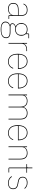

<svg xmlns="http://www.w3.org/2000/svg" viewBox="2254 -2978 946 5495"><g transform="rotate(90 2727.5 -230.0)"><path d="M64 -137Q64 -209 110 -249Q156 -289 264 -289H413V-366Q413 -448 375 -486.5Q337 -525 261 -525Q201 -525 161 -501Q121 -477 100 -425L82 -433Q105 -487 148 -515.5Q191 -544 261 -544Q347 -544 390.5 -499.5Q434 -455 434 -370V-19H522V0H443Q427 0 420 -7Q413 -14 413 -30V-81H410Q360 13 235 13Q153 13 108.5 -26Q64 -65 64 -137ZM413 -155V-271H265Q174 -271 130.5 -239.5Q87 -208 87 -152V-121Q87 -66 127.5 -36Q168 -6 235 -6Q311 -6 362 -45Q413 -84 413 -155Z M598 86Q598 39 624.5 7Q651 -25 701 -41V-44Q646 -61 646 -113Q646 -147 671 -169.5Q696 -192 735 -204V-207Q690 -227 665 -267.5Q640 -308 640 -366Q640 -447 689 -495.5Q738 -544 821 -544Q891 -544 938 -509V-561Q938 -576 944.5 -582.5Q951 -589 966 -589H1074V-570H957V-491Q1002 -443 1002 -366Q1002 -285 952.5 -237Q903 -189 821 -189Q799 -189 762 -196Q666 -172 666 -114Q666 -56 758 -56H900Q988 -56 1029.5 -23.5Q1071 9 1071 68Q1071 146 1006.5 184.5Q942 223 820 223Q707 223 652.5 186.5Q598 150 598 86ZM978 -347V-386Q978 -447 936 -486Q894 -525 821 -525Q748 -525 706 -486Q664 -447 664 -386V-347Q664 -286 706.5 -247Q749 -208 821 -208Q894 -208 936 -247.5Q978 -287 978 -347ZM846 204Q940 204 994.5 170.5Q1049 137 1049 68Q1049 17 1014 -9.5Q979 -36 897 -36H734Q681 -22 650.5 8Q620 38 620 87Q620 140 667.5 172Q715 204 795 204Z M1208 0V-531H1229V-440H1232Q1253 -482 1292 -506.5Q1331 -531 1399 -531H1442V-512H1396Q1326 -512 1277.5 -474Q1229 -436 1229 -366V0Z M1519 -266Q1519 -401 1576.5 -472.5Q1634 -544 1737 -544Q1801 -544 1850 -511.5Q1899 -479 1926 -419Q1953 -359 1953 -279V-270H1542V-240Q1542 -132 1595 -69Q1648 -6 1742 -6Q1809 -6 1855.5 -39Q1902 -72 1926 -137L1944 -130Q1920 -63 1868 -25Q1816 13 1742 13Q1636 13 1577.5 -58.5Q1519 -130 1519 -266ZM1542 -289H1930V-293Q1930 -363 1906 -415.5Q1882 -468 1838.5 -496.5Q1795 -525 1737 -525Q1645 -525 1593.5 -462Q1542 -399 1542 -291Z M2079 -266Q2079 -401 2136.5 -472.5Q2194 -544 2297 -544Q2361 -544 2410 -511.5Q2459 -479 2486 -419Q2513 -359 2513 -279V-270H2102V-240Q2102 -132 2155 -69Q2208 -6 2302 -6Q2369 -6 2415.5 -39Q2462 -72 2486 -137L2504 -130Q2480 -63 2428 -25Q2376 13 2302 13Q2196 13 2137.5 -58.5Q2079 -130 2079 -266ZM2102 -289H2490V-293Q2490 -363 2466 -415.5Q2442 -468 2398.5 -496.5Q2355 -525 2297 -525Q2205 -525 2153.5 -462Q2102 -399 2102 -291Z M2686 0V-531H2707V-452H2710Q2726 -492 2766 -518Q2806 -544 2871 -544Q2937 -544 2980 -513.5Q3023 -483 3039 -426H3043Q3059 -480 3103 -512Q3147 -544 3218 -544Q3307 -544 3353 -492.5Q3399 -441 3399 -341V0H3378V-338Q3378 -525 3215 -525Q3146 -525 3099.5 -487Q3053 -449 3053 -378V0H3032V-338Q3032 -525 2869 -525Q2801 -525 2754 -487.5Q2707 -450 2707 -380V0Z M3562 -266Q3562 -401 3619.5 -472.5Q3677 -544 3780 -544Q3844 -544 3893 -511.5Q3942 -479 3969 -419Q3996 -359 3996 -279V-270H3585V-240Q3585 -132 3638 -69Q3691 -6 3785 -6Q3852 -6 3898.5 -39Q3945 -72 3969 -137L3987 -130Q3963 -63 3911 -25Q3859 13 3785 13Q3679 13 3620.5 -58.5Q3562 -130 3562 -266ZM3585 -289H3973V-293Q3973 -363 3949 -415.5Q3925 -468 3881.5 -496.5Q3838 -525 3780 -525Q3688 -525 3636.5 -462Q3585 -399 3585 -291Z M4169 0V-531H4190V-452H4193Q4209 -491 4251 -517.5Q4293 -544 4360 -544Q4449 -544 4496 -492.5Q4543 -441 4543 -341V0H4522V-337Q4522 -525 4358 -525Q4287 -525 4238.5 -487.5Q4190 -450 4190 -380V0Z M4805 0Q4774 0 4774 -30V-512H4676V-531H4750Q4764 -531 4769 -537Q4774 -543 4774 -558V-683H4795V-531H4923V-512H4795V-19H4915V0Z M5021 -85 5039 -97Q5075 -48 5117 -27Q5159 -6 5218 -6Q5293 -6 5332.5 -38Q5372 -70 5372 -130Q5372 -189 5339 -218.5Q5306 -248 5237 -258L5191 -266Q5116 -277 5077.5 -310Q5039 -343 5039 -408Q5039 -473 5086 -508.5Q5133 -544 5207 -544Q5270 -544 5310.5 -523Q5351 -502 5383 -467L5367 -454Q5336 -487 5300.5 -506Q5265 -525 5208 -525Q5140 -525 5100 -495Q5060 -465 5060 -410Q5060 -352 5092 -324.5Q5124 -297 5195 -286L5241 -278Q5315 -267 5354 -232.5Q5393 -198 5393 -131Q5393 -63 5346 -25Q5299 13 5218 13Q5154 13 5106 -10.5Q5058 -34 5021 -85Z"/></g></svg>

Font: IBM Plex Sans JP Thin
Style: Regular
Weight: 100
Designer: Mike Abbink; Paul van der Laan; Pieter van Rosmalen; Wujin Sim; Yejin Wi; Jinhee Kim; Boomi Park; Yona Kim; Kichan Ma
Foundry: Sandoll Inc.
Version: Version 1.001